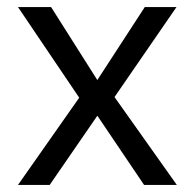

<svg xmlns="http://www.w3.org/2000/svg" viewBox="-20 -525 555 545"><path d="M481 -505 293 -232 246 -282 391 -505ZM31 0 217 -265 267 -212 121 0ZM125 -505 258 -295 304 -251 482 0H389L252 -203L206 -246L31 -505Z"/></svg>

Font: 42dot Sans
Style: Regular
Weight: 400
Designer: 42dot
Version: Version 1.000